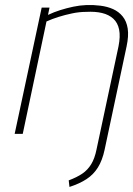

<svg xmlns="http://www.w3.org/2000/svg" viewBox="-20 -530 527 760"><path d="M394 63 481 -346Q490 -388 485.5 -417Q481 -446 465.5 -465Q450 -484 427.5 -494Q405 -504 377.5 -507.5Q350 -511 322 -510Q296 -509 270 -503.5Q244 -498 218.5 -490Q193 -482 170 -471L176 -500H145L38 0H70L164 -445Q186 -455 211.5 -463Q237 -471 265.5 -477Q294 -483 321 -483Q357 -485 384 -478.5Q411 -472 428.5 -456Q446 -440 451.5 -413Q457 -386 449 -346L362 62Q355 97 341 120Q327 143 305.5 157.5Q284 172 252 184L255 210Q295 197 322.5 179Q350 161 367.5 133Q385 105 394 63Z"/></svg>

Font: Advent Pro ExtraLight
Style: Italic
Weight: 250
Italic angle: -12°
Version: Version 3.000